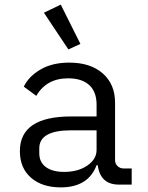

<svg xmlns="http://www.w3.org/2000/svg" viewBox="-20 -799 640 831"><path d="M495 0Q414 0 403 -84H398Q362 12 243 12Q162 12 114 -30Q66 -72 66 -145Q66 -295 288 -295H398V-346Q398 -402 366 -431Q334 -460 275 -460Q181 -460 137 -384L83 -424Q104 -468 155 -498Q206 -528 280 -528Q371 -528 424.5 -481.5Q478 -435 478 -354V-106Q478 -91 488.5 -80.5Q499 -70 514 -70H550V0ZM398 -150V-235H288Q150 -235 150 -157V-136Q150 -97 178.5 -76Q207 -55 257 -55Q318 -55 358 -82.5Q398 -110 398 -150ZM170 -744 243 -779 328 -609 276 -585Z"/></svg>

Font: iA Writer Duo S
Style: Regular
Weight: 400
Designer: Mike Abbink, Paul van der Laan, Pieter van Rosmalen, Oliver Reichenstein
Foundry: Bold Monday and Information Architects Inc.
Version: Version 2.000